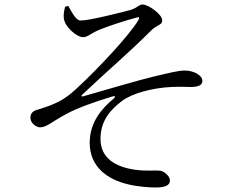

<svg xmlns="http://www.w3.org/2000/svg" viewBox="-20 -784 1040 852"><path d="M337 -693C373 -692 515 -728 560 -740C594 -751 595 -764 613 -764C638 -764 700 -721 700 -693C700 -672 675 -674 650 -648C543 -541 465 -478 344 -363C340 -359 342 -355 347 -356C446 -384 593 -428 661 -444C733 -461 772 -471 800 -471C838 -471 878 -451 878 -425C878 -409 865 -398 827 -398C805 -398 782 -400 740 -398C655 -394 564 -369 520 -335C473 -299 425 -250 426 -165C427 -85 488 -44 578 -31C631 -23 669 -30 693 -26C711 -22 734 -2 734 17C734 38 714 48 671 48C640 48 588 44 549 34C457 13 378 -44 378 -150C378 -245 436 -306 484 -346C494 -355 492 -360 479 -356C406 -334 322 -305 272 -277C209 -243 187 -219 158 -219C139 -219 115 -239 115 -261C115 -277 122 -289 140 -295C165 -303 198 -313 226 -326C268 -345 299 -370 343 -413C404 -470 553 -624 594 -695C602 -708 597 -709 586 -706C536 -693 466 -670 421 -652C379 -634 370 -619 347 -619C323 -619 266 -664 263 -705C261 -718 265 -740 269 -754L283 -758C300 -727 318 -693 337 -693Z"/></svg>

Font: Harano Aji Mincho
Style: Regular
Weight: 400
Foundry: Masamichi Hosoda
Version: HaranoAjiMincho-Regular version 20230610;ttx 4.39.4